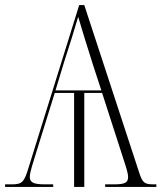

<svg xmlns="http://www.w3.org/2000/svg" viewBox="-22 -734 643 754"><path d="M-2 0H187V-10H155C106 -10 95 -19 95 -40C95 -59 111 -103 117 -125L193 -369H269V0H309V-369H379L460 -118C467 -96 481 -57 481 -40C481 -19 473 -10 426 -10H391V0H592V-10H582C545 -10 538 -16 525 -55L309 -714H289L90 -75C73 -19 65 -10 24 -10H-2ZM196 -379 229 -488C255 -569 269 -613 285 -668C300 -617 316 -565 343 -480L376 -379Z"/></svg>

Font: Noto Serif Display SemiCondensed ExtraLight
Style: Regular
Weight: 200
Width: 4
Designer: Monotype Design Team
Foundry: Monotype Imaging Inc.
Version: Version 2.009